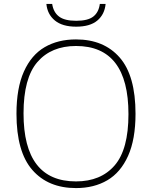

<svg xmlns="http://www.w3.org/2000/svg" viewBox="-20 -950 775 979"><path d="M64 -370Q64 -501 102 -585.5Q140 -670 207.8 -709.5Q275.5 -749 367.5 -749Q509.5 -749 590.2 -656.8Q671 -564.5 671 -370Q671 -239.5 633 -155Q595 -70.5 527.2 -30.8Q459.5 9 367.5 9Q225.5 9 144.8 -83.5Q64 -176 64 -370ZM635 -368Q635 -715.5 367.5 -715.5Q241.5 -715.5 170.8 -633.8Q100 -552 100 -372Q100 -25 367.5 -25Q494 -25 564.5 -106.5Q635 -188 635 -368ZM216.5 -930H246Q252.5 -887.5 280.8 -865.8Q309 -844 368.5 -844Q428.5 -844 456 -865.8Q483.5 -887.5 489 -930H518.5Q513.5 -876.5 476.2 -845.2Q439 -814 368.5 -814Q298 -814 259.8 -845.5Q221.5 -877 216.5 -930Z"/></svg>

Font: Encode Sans Semi Expanded Thin
Style: Regular
Weight: 250
Width: 6
Designer: Multiple Designers
Foundry: Impallari Type
Version: Version 2.000